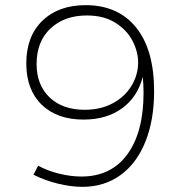

<svg xmlns="http://www.w3.org/2000/svg" viewBox="-20 -722 679 745"><path d="M296 -37Q411 -37 474 -123Q537 -209 537 -362Q537 -393 534 -424Q514 -346 454 -302Q394 -258 304 -258Q201 -258 141.5 -316Q82 -374 82 -476Q82 -581 144.5 -641.5Q207 -702 312 -702Q438 -702 508 -615.5Q578 -529 578 -368Q578 -257 544.5 -173Q511 -89 448 -43Q385 3 300 3Q255 3 204.5 -9.5Q154 -22 110 -44L128 -79Q165 -59 210 -48Q255 -37 296 -37ZM122 -474Q122 -392 172.5 -344Q223 -296 309 -296Q371 -296 418 -321.5Q465 -347 490.5 -389.5Q516 -432 516 -480Q516 -521 494.5 -563Q473 -605 428 -633.5Q383 -662 317 -662Q230 -662 176 -611.5Q122 -561 122 -474Z"/></svg>

Font: TypoPRO Montserrat Alternates
Style: Regular
Weight: 275
Designer: Julieta Ulanovsky
Foundry: Julieta Ulanovsky
Version: Version 6.001